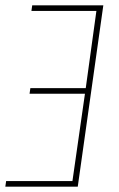

<svg xmlns="http://www.w3.org/2000/svg" viewBox="-22 -701 448 721"><path d="M99 -681H366L270 0H-2L1 -21H250L297 -349H89L92 -370H300L340 -660H96Z"/></svg>

Font: Fira Sans Extra Condensed Thin
Style: Italic
Weight: 250
Width: 3
Italic angle: -8°
Designer: Carrois Corporate & Edenspiekermann AG
Foundry: Carrois Corporate GbR & Edenspiekermann AG
Version: Version 4.203